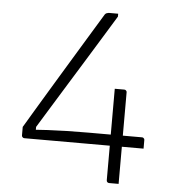

<svg xmlns="http://www.w3.org/2000/svg" viewBox="-51 -746 702 793"><g transform="rotate(5 300.0 -350.0)"><path d="M371 -700Q376 -700 379.5 -700Q383 -700 386 -700Q389 -700 392 -700Q395 -700 399 -700Q403 -700 407 -700V-688Q377 -639 347 -590Q317 -541 286.5 -491.5Q256 -442 224.5 -391Q193 -340 160.5 -287Q128 -234 93 -177L110 -223V-174L80 -190Q120 -194 158.5 -196Q197 -198 238 -199Q279 -200 328 -200H549Q553 -200 555 -198.5Q557 -197 558.5 -195Q560 -193 560 -189Q560 -185 560 -181.5Q560 -178 560 -175Q560 -172 560 -168.5Q560 -165 560 -161.5Q560 -158 560 -154H66Q63 -154 60.5 -155.5Q58 -157 56.5 -159.5Q55 -162 55 -165V-200Q55 -200 63.5 -214Q72 -228 87 -253.5Q102 -279 123.5 -314.5Q145 -350 170.5 -392.5Q196 -435 225.5 -483.5Q255 -532 287 -585Q319 -638 352 -692Q355 -696 358.5 -697.5Q362 -699 365.5 -699.5Q369 -700 371 -700ZM420 -390Q425 -390 430 -390Q435 -390 439.5 -390Q444 -390 449 -390Q454 -390 459 -390Q463 -390 465 -388.5Q467 -387 468.5 -385Q470 -383 470 -379V-100Q470 -88 470 -73Q470 -58 470 -43Q470 -28 470 -16.5Q470 -5 470 0Q466 0 462 0Q458 0 454.5 0Q451 0 447 0Q443 0 439 0Q435 0 431 0Q426 0 423 -3Q420 -6 420 -11Q420 -30 420 -49Q420 -68 420 -86.5Q420 -105 420 -124Q420 -143 420 -162Q420 -181 420 -200Q420 -221 420 -245.5Q420 -270 420 -295Q420 -320 420 -344.5Q420 -369 420 -390Z"/></g></svg>

Font: Recursive Sans Linear Light
Style: Regular
Weight: 300
Version: Version 1.085